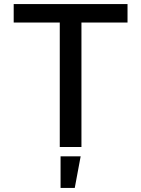

<svg xmlns="http://www.w3.org/2000/svg" viewBox="-20 -718 690 938"><path d="M272 0V-607.9H46.9V-698.2H603V-607.9H377.9V0ZM275.9 200.2V45.9H374L345.2 200.2Z"/></svg>

Font: Azeret Mono
Style: Regular
Weight: 400
Designer: Martin Vácha
Foundry: Displaay
Version: Version 1.002